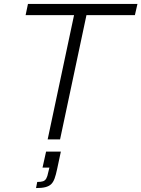

<svg xmlns="http://www.w3.org/2000/svg" viewBox="-20 -708 718 975"><path d="M222 0 356 -631H110L122 -688H678L665 -631H419L285 0ZM163 247 169 216Q188 216 198.5 212.5Q209 209 215 198.5Q221 188 225 167L231 143H196L214 62H289L270 151Q264 180 257 199Q250 218 239 228Q228 238 210 242.5Q192 247 163 247Z"/></svg>

Font: Saira SemiExpanded Light
Style: Italic
Weight: 300
Width: 6
Italic angle: -12°
Designer: Hector Gatti with collaboration of the Omnibus-Type team
Foundry: Omnibus-Type
Version: Version 1.101